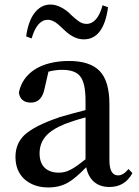

<svg xmlns="http://www.w3.org/2000/svg" viewBox="-20 -809 609 844"><path d="M192 15C225 15 254 8 280 -7C301 -19 327 -41 359 -74C370 -19 405 13 461 13C506 13 540 -7 562 -48L545 -66C529 -47 514 -38 499 -38C474 -38 461 -60 461 -104V-350C461 -418 447 -467 418 -497C390 -526 345 -541 284 -541C161 -541 80 -489 63 -402C67 -373 85 -358 116 -358C148 -358 168 -379 176 -420L193 -494C212 -499 232 -502 252 -502C291 -502 317 -493 332 -474C348 -455 356 -419 356 -366V-325C329 -318 289 -308 238 -293L237 -292C166 -268 116 -242 87 -215C61 -190 48 -158 48 -119C48 -77 62 -44 89 -20C116 3 150 15 192 15ZM239 -50C213 -50 193 -57 178 -70C162 -85 154 -106 154 -135C154 -162 162 -186 177 -205C194 -228 224 -247 265 -264C289 -273 319 -283 356 -293V-109C327 -86 305 -70 290 -63C273 -54 256 -50 239 -50ZM348 -636C407 -636 442 -683 455 -777L431 -786C416 -731 392 -704 360 -704C348 -704 336 -708 324 -717C317 -722 306 -731 292 -744C288 -748 285 -751 283 -753C255 -777 228 -789 202 -789C173 -789 150 -776 131 -751C113 -727 101 -693 95 -649L119 -640C135 -695 159 -722 190 -722C201 -722 213 -718 225 -710C232 -705 242 -697 255 -684C260 -679 264 -676 267 -673C294 -648 321 -636 348 -636Z"/></svg>

Font: AllPunType SemiBold
Style: Regular
Weight: 600
Version: 1.0